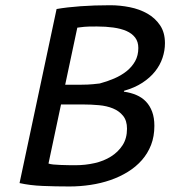

<svg xmlns="http://www.w3.org/2000/svg" viewBox="-20 -690 651 719"><path d="M53.2 0ZM597.7 -528.3Q597.7 -500.5 588.6 -473.4Q579.6 -446.3 560.8 -422.6Q542 -398.9 513.2 -380.1Q484.4 -361.3 444.8 -350.1L443.8 -346.7Q469.2 -343.3 490.5 -334.2Q511.7 -325.2 526.6 -309.6Q541.5 -293.9 549.8 -271.5Q558.1 -249 558.1 -218.8Q558.1 -179.2 545.7 -147.2Q533.2 -115.2 511 -90.1Q488.8 -64.9 458.7 -46.4Q428.7 -27.8 393.3 -15.6Q357.9 -3.4 318.8 2.4Q279.8 8.3 240.2 8.3Q187 8.3 139.9 6.3Q92.8 4.4 53.2 -4.4L191.9 -656.2Q231.4 -663.1 282 -666.7Q332.5 -670.4 392.6 -670.4Q429.2 -670.4 465.8 -663.1Q502.4 -655.8 531.7 -639.2Q561 -622.6 579.3 -595.5Q597.7 -568.4 597.7 -528.3ZM161.6 -77.6Q167.5 -75.2 179.7 -74Q191.9 -72.8 206.3 -72.3Q220.7 -71.8 235.8 -71.5Q251 -71.3 263.7 -71.3Q299.3 -71.3 334 -79.1Q368.7 -86.9 395.5 -103.8Q422.4 -120.6 439 -146.2Q455.6 -171.9 455.6 -208Q455.6 -238.3 440.9 -256.3Q426.3 -274.4 403.1 -283.9Q379.9 -293.5 350.6 -296.1Q321.3 -298.8 292 -298.8H208.5ZM276.4 -372.6Q290.5 -372.6 308.1 -373.3Q325.7 -374 353.5 -377.4Q381.3 -384.8 407.5 -396Q433.6 -407.2 453.9 -423.3Q474.1 -439.5 486.1 -460.9Q498 -482.4 498 -510.3Q498 -533.7 486.1 -549.3Q474.1 -564.9 453.4 -574Q432.6 -583 404.3 -586.9Q376 -590.8 343.3 -590.8Q325.2 -590.8 314.2 -590.6Q303.2 -590.3 295.9 -589.6Q288.6 -588.9 282.7 -588.1Q276.9 -587.4 269.5 -586.4L224.1 -372.6Z"/></svg>

Font: PT Astra Sans
Style: Italic
Weight: 400
Italic angle: -16°
Designer: A.Korolkova, I. Chaeva
Foundry: ParaType Ltd
Version: Version 1.001; ttfautohint (v1.6)